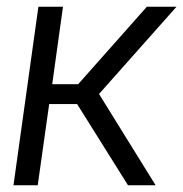

<svg xmlns="http://www.w3.org/2000/svg" viewBox="-20 -550 544 570"><path d="M360 0H442L274 -271L504 -530H416L212 -300H135L167 -530H94L20 0H92L126 -241H209Z"/></svg>

Font: Cheyenne Sans Light
Style: Italic
Weight: 300
Italic angle: -8.13011°
Designer: The Public Sans project authors (U.S. Web Design System), Libre Franklin designed by Pablo Impallari and Rodrigo Fuenzal
Foundry: The Cheyenne Sans Project Authors
Version: Version 2.007